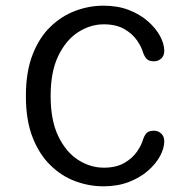

<svg xmlns="http://www.w3.org/2000/svg" viewBox="-20 -645 659 675"><path d="M344 10Q293 10 244.5 -8Q196 -26 156.8 -64.5Q117.5 -103 94.2 -163Q71 -223 71 -307.5Q71 -391.5 94.2 -452Q117.5 -512.5 156.8 -550.5Q196 -588.5 244.5 -606.8Q293 -625 344 -625Q394 -625 433.2 -609.8Q472.5 -594.5 500.2 -570Q528 -545.5 542.8 -518Q557.5 -490.5 557.5 -466Q557.5 -449 546.8 -439.2Q536 -429.5 521.5 -429.5Q503.5 -429.5 495.8 -437.8Q488 -446 483 -460Q477.5 -480 461.5 -503.2Q445.5 -526.5 416.8 -543Q388 -559.5 345 -559.5Q298 -559.5 255.2 -532.2Q212.5 -505 185.2 -449.2Q158 -393.5 158 -307.5Q158 -221.5 185.2 -165.5Q212.5 -109.5 255.2 -82.5Q298 -55.5 345 -55.5Q388 -55.5 416.8 -72Q445.5 -88.5 461.5 -111.8Q477.5 -135 483 -155Q488 -169.5 495.8 -177.5Q503.5 -185.5 521.5 -185.5Q536 -185.5 546.8 -175.5Q557.5 -165.5 557.5 -148.5Q557.5 -124 542.8 -96.5Q528 -69 500.2 -44.8Q472.5 -20.5 433 -5.2Q393.5 10 344 10Z"/></svg>

Font: Sono Monospace
Style: Regular
Weight: 400
Designer: Tyler Finck
Foundry: Tyler Finck
Version: Version 2.112